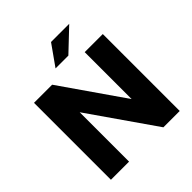

<svg xmlns="http://www.w3.org/2000/svg" viewBox="-240 -1102 1276 1276"><g transform="rotate(-45 397.5 -464.5)"><path d="M550.5 -723H720.5V0H567L244.5 -464V0H74V-723H244.5L550.5 -282ZM440 -929H611L457.5 -783.5H337Z"/></g></svg>

Font: Public Sans Thin ExtraBold
Style: Regular
Weight: 800
Version: Version 1.007